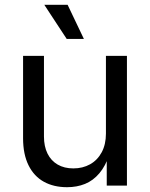

<svg xmlns="http://www.w3.org/2000/svg" viewBox="-20 -781 631 808"><path d="M77.1 -199.2V-545.9H165V-206.5Q165 -165 179.9 -134.8Q194.8 -104.5 222.7 -88.4Q250.5 -72.3 288.6 -72.3Q328.1 -72.3 359.1 -89.6Q390.1 -106.9 408 -140.1Q425.8 -173.3 425.8 -218.8V-545.9H514.2V0H429.2V-132.3H440.9Q424.3 -82.5 398.2 -51.8Q372.1 -21 337.9 -7.1Q303.7 6.8 262.2 6.8Q206.1 6.8 164.6 -16.1Q123 -39.1 100.1 -85.4Q77.1 -131.8 77.1 -199.2ZM166.5 -760.7H264.6L333 -617.2H260.7Z"/></svg>

Font: Raveo Variable
Style: Regular
Weight: 400
Designer: Jakub Foglar, Rasmus Andersson (Inter)
Foundry: Jakubfoglar.com
Version: Version 1.000;Glyphs 3.2.3 (3260)